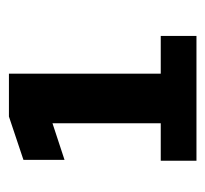

<svg xmlns="http://www.w3.org/2000/svg" viewBox="-35 -705 460 430"><g transform="rotate(-90 195.0 -490.0)"><path d="M50 -280V-360H134V-602.5L52 -575.5V-667.5L149 -700H245V-360H329.5V-280Z"/></g></svg>

Font: Trispace SemiBold
Style: Regular
Weight: 600
Designer: Tyler Finck
Foundry: Etcetera Type Company
Version: Version 1.210; ttfautohint (v1.8.3)